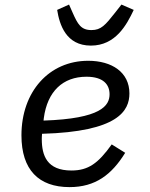

<svg xmlns="http://www.w3.org/2000/svg" viewBox="-20 -788 640 821"><path d="M277.3 12.1C388.1 12.1 457.7 -41.2 515.3 -134.6L457.7 -170.5C399.9 -89.8 358 -58.9 285.5 -58.9C180.8 -58.9 158.7 -122.9 158.7 -193.2C158.7 -195.7 158.7 -206 159.8 -215.9C486.2 -224.8 533.4 -315 533.4 -388.5C533.4 -479 458.5 -528.1 357.2 -528.1C190 -528.1 71.7 -396.3 71.7 -209.2C71.7 -61.8 145.6 12.1 277.3 12.1ZM166.2 -272.4 167.3 -282.7C182.5 -397.4 248.9 -459.9 349.8 -459.9C422.2 -459.9 448.5 -426.1 448.5 -384.9C448.5 -336.3 412.6 -280.5 166.2 -272.4ZM224.4 -745.7C234.4 -682.9 262.1 -593 368.6 -593C474.1 -593 521.7 -681.5 551.8 -745.7L499.3 -768.5L472.3 -734C430 -680.4 412.3 -659.4 371.1 -659.4C326.3 -659.4 312.5 -684.3 290.5 -734L275.2 -768.5Z"/></svg>

Font: Margiela Mono Italic Text It
Style: Regular
Weight: 400
Designer: Mike Abbink, Paul van der Laan, Pieter van Rosmalen
Foundry: Bold Monday
Version: Version 2.003 2021